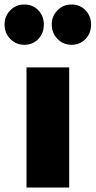

<svg xmlns="http://www.w3.org/2000/svg" viewBox="-91 -834 425 854"><path d="M17.1 -814Q55.2 -814 79.6 -788.1Q104 -762.2 104 -725.1Q104 -686.5 79.6 -660.6Q55.2 -634.8 17.1 -634.8Q-20 -634.8 -45.4 -660.9Q-70.8 -687 -70.8 -725.1Q-70.8 -762.2 -45.4 -788.1Q-20 -814 17.1 -814ZM227.1 -814Q265.1 -814 289.6 -788.1Q314 -762.2 314 -725.1Q314 -686.5 289.6 -660.6Q265.1 -634.8 227.1 -634.8Q189.9 -634.8 164.6 -660.9Q139.2 -687 139.2 -725.1Q139.2 -762.2 164.6 -788.1Q189.9 -814 227.1 -814ZM216.8 -534.2V0H26.9V-534.2Z"/></svg>

Font: Fira Sans Compressed Heavy
Style: Regular
Weight: 900
Width: 1
Designer: Carrois Corporate & Edenspiekermann AG
Foundry: Carrois Corporate GbR & Edenspiekermann AG
Version: Version 4.203;PS 004.203;hotconv 1.0.88;makeotf.lib2.5.64775